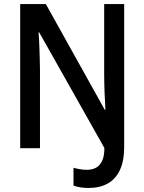

<svg xmlns="http://www.w3.org/2000/svg" viewBox="-20 -734 715 951"><path d="M419 197Q397 197 378 194Q359 191 344 185V97Q358 101 375 104Q392 107 411 107Q437 107 456 96.5Q475 86 486 62.5Q497 39 497 -1L174 -574H171Q172 -559 173.5 -537Q175 -515 175.5 -489.5Q176 -464 177 -437.5Q178 -411 178 -388V0H80V-714H207L499 -190H502Q502 -205 500.5 -226.5Q499 -248 498 -273Q497 -298 496.5 -323Q496 -348 496 -370V-714H595V-6Q595 63 574 108Q553 153 513.5 175Q474 197 419 197Z"/></svg>

Font: Noto Sans Display SemiCondensed Medium
Style: Regular
Weight: 500
Width: 4
Designer: Monotype Design Team
Foundry: Monotype Imaging Inc.
Version: Version 2.003